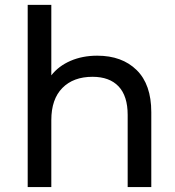

<svg xmlns="http://www.w3.org/2000/svg" viewBox="-20 -762 714 782"><path d="M92.8 0V-742.2H189V-455.1Q218.8 -493.2 267.3 -514.2Q315.9 -535.2 376 -535.2Q477.1 -535.2 536.6 -476.6Q596.2 -418 596.2 -305.2V0H500V-293.9Q500 -371.1 462.9 -410.2Q425.8 -449.2 356.9 -449.2Q278.8 -449.2 233.9 -403.6Q189 -357.9 189 -272.9V0Z"/></svg>

Font: Montserrat Medium
Style: Regular
Weight: 500
Designer: Julieta Ulanovsky
Foundry: Julieta Ulanovsky
Version: Version 7.200